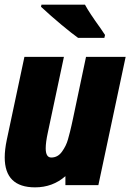

<svg xmlns="http://www.w3.org/2000/svg" viewBox="-41 -785 558 814"><path d="M134.8 -765.1H319.3Q336.9 -731.9 385.3 -665L404.3 -636.7L401.4 -624.5H290Q265.1 -642.1 220.2 -679.4Q175.3 -716.8 132.8 -756.3ZM152.8 -156.2Q152.8 -117.2 176.3 -117.2Q204.6 -117.2 222.2 -142.6Q239.7 -167 247.1 -193.8Q256.8 -228.5 262.2 -253.4Q267.6 -278.3 268.6 -282.7L323.7 -543.9H491.7L376 0H236.3V-38.1Q182.1 9.3 107.9 9.3Q-21 9.3 -21 -117.7Q-21 -150.4 -12.2 -192.4L62.5 -543.9H230L161.6 -222.2Q152.8 -181.6 152.8 -156.2Z"/></svg>

Font: Open Sans Hebrew Condensed Extra Bold
Style: Italic
Weight: 800
Width: 3
Italic angle: -12°
Foundry: Ascender Corporation, Yanek Iontef
Version: Version 2.001;PS 002.001;hotconv 1.0.70;makeotf.lib2.5.58329